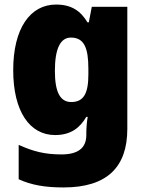

<svg xmlns="http://www.w3.org/2000/svg" viewBox="-20 -583 639 843"><path d="M226 -563C113 -563 38 -459 38 -275C38 -93 111 10 222 10C291 10 331 -22 359 -70H365C361 -46 359 -18 359 1V10C359 68 321 95 250 95C177 95 126 82 62 53V204C119 230 179 240 259 240C451 240 539 150 539 -17V-553H383L370 -485H364C334 -535 294 -563 226 -563ZM291 -418C350 -418 368 -372 368 -281V-256C368 -174 348 -135 293 -135C245 -135 221 -177 221 -272C221 -369 245 -418 291 -418Z"/></svg>

Font: Noto Sans Thai SemCond Blk
Style: Regular
Weight: 900
Width: 4
Designer: Monotype Design Team
Foundry: Monotype Imaging Inc.
Version: Version 2.002